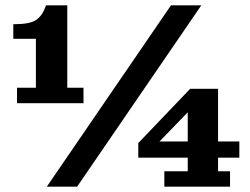

<svg xmlns="http://www.w3.org/2000/svg" viewBox="-20 -702 939 722"><path d="M44 -314V-372H115V-556H30V-611H34Q93 -611 116.5 -627.5Q140 -644 152 -679L153 -682H233V-372H294V-314ZM156 0 623 -682H737L270 0ZM598 0V-58H686V-342L695 -368H800V-58H845V0ZM500 -109V-164L524 -170H880V-109ZM500 -164 695 -368 694 -288 574 -164Z"/></svg>

Font: Montagu Slab
Style: Bold
Weight: 700
Designer: Florian Karsten
Foundry: Florian Karsten
Version: Version 1.000